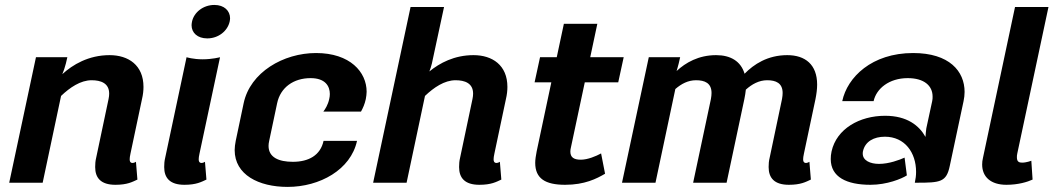

<svg xmlns="http://www.w3.org/2000/svg" viewBox="-20 -728 4198 765"><path d="M150 0 223.3 -345.8C258.3 -379.2 300.8 -408.3 345 -408.3C381.7 -408.3 415 -396.7 415 -355C415 -348.3 414.2 -341.7 412.5 -333.3L363.3 -100C360 -86.7 359.2 -74.2 359.2 -62.5C359.2 -19.2 381.7 8.3 440 8.3C487.5 8.3 507.5 -3.3 527.5 -12.5L521.7 -83.3C521.7 -83.3 511.7 -76.7 504.2 -79.2C499.2 -80.8 496.7 -85 496.7 -93.3C496.7 -98.3 497.5 -105.8 500 -116.7L545.8 -333.3C550 -350.8 551.7 -367.5 551.7 -381.7C551.7 -468.3 491.7 -508.3 416.7 -508.3C332.5 -508.3 269.2 -470 228.3 -432.5C233.3 -444.2 238.3 -458.3 242.5 -475L248.3 -500H123.3L16.7 0Z M775 -116.7 856.7 -500C856.7 -500 825.8 -491.7 787.5 -491.7C749.2 -491.7 723.3 -500 723.3 -500L638.3 -100C635 -86.7 634.2 -74.2 634.2 -62.5C634.2 -19.2 656.7 8.3 715 8.3C762.5 8.3 782.5 -3.3 802.5 -12.5L796.7 -83.3C796.7 -83.3 786.7 -76.7 779.2 -79.2C774.2 -80.8 771.7 -85 771.7 -93.3C771.7 -98.3 772.5 -105.8 775 -116.7ZM895 -641.7C895.8 -645.8 896.7 -650.8 896.7 -655C896.7 -685 873.3 -708.3 834.2 -708.3C789.2 -708.3 752.5 -678.3 745 -641.7C744.2 -636.7 743.3 -632.5 743.3 -627.5C743.3 -597.5 766.7 -575 805.8 -575C850.8 -575 886.7 -605 895 -641.7Z M1239.2 -516.7C1109.2 -516.7 976.7 -440 950.8 -316.7L919.2 -166.7C916.7 -153.3 915 -141.7 915 -130C915 -31.7 1010.8 16.7 1125.8 16.7C1254.2 16.7 1377.5 -51.7 1402.5 -166.7H1269.2C1256.7 -109.2 1210 -83.3 1146.7 -83.3C1090.8 -83.3 1050 -100.8 1050 -146.7C1050 -152.5 1050.8 -159.2 1052.5 -166.7L1084.2 -316.7C1097.5 -380 1150 -416.7 1217.5 -416.7C1276.7 -416.7 1294.2 -384.2 1294.2 -353.3C1294.2 -346.7 1293.3 -340 1291.7 -333.3C1286.7 -310 1275.8 -293.3 1268.3 -283.3H1418.3C1425.8 -296.7 1433.3 -313.3 1437.5 -333.3C1439.2 -343.3 1440.8 -353.3 1440.8 -362.5C1440.8 -440.8 1375 -516.7 1239.2 -516.7Z M1600 0 1673.3 -345.8C1708.3 -379.2 1750.8 -408.3 1795 -408.3C1831.7 -408.3 1865 -396.7 1865 -355C1865 -348.3 1864.2 -341.7 1862.5 -333.3L1813.3 -100C1810 -86.7 1809.2 -74.2 1809.2 -62.5C1809.2 -19.2 1831.7 8.3 1890 8.3C1937.5 8.3 1957.5 -3.3 1977.5 -12.5L1971.7 -83.3C1971.7 -83.3 1961.7 -76.7 1954.2 -79.2C1949.2 -80.8 1946.7 -85 1946.7 -93.3C1946.7 -98.3 1947.5 -105.8 1950 -116.7L1995.8 -333.3C2000 -350.8 2001.7 -367.5 2001.7 -381.7C2001.7 -468.3 1941.7 -508.3 1866.7 -508.3C1790 -508.3 1731.7 -476.7 1690.8 -443.3C1694.2 -452.5 1698.3 -463.3 1700.8 -475L1749.2 -700H1615.8L1466.7 0Z M2118.3 -125C2115 -107.5 2112.5 -92.5 2112.5 -79.2C2112.5 -16.7 2152.5 8.3 2231.7 8.3C2309.2 8.3 2356.7 -15.8 2390.8 -35.8L2375 -116.7C2355 -105.8 2321.7 -91.7 2294.2 -91.7C2266.7 -91.7 2252.5 -100.8 2252.5 -124.2C2252.5 -129.2 2253.3 -135 2255 -141.7L2310 -400H2443.3L2465 -500H2331.7L2360 -633.3H2226.7L2198.3 -500H2131.7L2110 -400H2176.7Z M3116.7 -508.3C3038.3 -508.3 2983.3 -471.7 2946.7 -434.2C2931.7 -484.2 2890.8 -508.3 2833.3 -508.3C2763.3 -508.3 2711.7 -478.3 2675.8 -445C2678.3 -454.2 2681.7 -464.2 2684.2 -475L2690 -500H2565L2458.3 0H2591.7L2670.8 -373.3C2695 -394.2 2721.7 -408.3 2753.3 -408.3C2787.5 -408.3 2815 -397.5 2815 -357.5C2815 -350.8 2814.2 -342.5 2812.5 -333.3L2741.7 0H2875L2945.8 -333.3C2948.3 -346.7 2950.8 -359.2 2951.7 -370.8C2975.8 -392.5 3004.2 -408.3 3036.7 -408.3C3070.8 -408.3 3098.3 -397.5 3098.3 -357.5C3098.3 -350.8 3097.5 -342.5 3095.8 -333.3L3046.7 -100C3043.3 -86.7 3042.5 -74.2 3042.5 -62.5C3042.5 -19.2 3065 8.3 3123.3 8.3C3170.8 8.3 3190.8 -3.3 3210.8 -12.5L3205 -83.3C3205 -83.3 3195 -76.7 3187.5 -79.2C3182.5 -80.8 3180 -85 3180 -93.3C3180 -98.3 3180.8 -105.8 3183.3 -116.7L3229.2 -333.3C3233.3 -354.2 3235.8 -373.3 3235.8 -390.8C3235.8 -470.8 3188.3 -508.3 3116.7 -508.3Z M3667.5 -182.5C3642.5 -227.5 3594.2 -266.7 3506.7 -266.7C3405 -266.7 3313.3 -215 3293.3 -125C3290.8 -114.2 3290 -103.3 3290 -94.2C3290 -22.5 3353.3 8.3 3448.3 8.3C3514.2 8.3 3572.5 -15.8 3593.3 -29.2L3584.2 -100C3564.2 -90.8 3521.7 -75 3482.5 -75C3447.5 -75 3417.5 -88.3 3417.5 -115.8C3417.5 -118.3 3417.5 -121.7 3418.3 -125C3426.7 -164.2 3461.7 -183.3 3505.8 -183.3C3585 -183.3 3630 -120 3630 -43.3C3630 -29.2 3628.3 -15 3625 0H3633.3C3726.7 0 3750.8 -2.5 3764.2 -66.7L3819.2 -325C3821.7 -337.5 3823.3 -349.2 3823.3 -361.7C3823.3 -444.2 3762.5 -516.7 3618.3 -516.7C3453.3 -516.7 3355.8 -420 3335.8 -325H3460.8C3471.7 -375 3522.5 -416.7 3596.7 -416.7C3661.7 -416.7 3695.8 -386.7 3695.8 -343.3C3695.8 -337.5 3695.8 -331.7 3694.2 -325L3670.8 -216.7C3669.2 -206.7 3668.3 -194.2 3667.5 -182.5Z M4094.2 -12.5 4089.2 -87.5C4089.2 -87.5 4070 -80 4052.5 -80C4040.8 -80 4031.7 -83.3 4031.7 -100.8C4031.7 -105 4031.7 -110.8 4033.3 -116.7L4157.5 -700H4024.2L3896.7 -100C3894.2 -90 3893.3 -80.8 3893.3 -72.5C3893.3 -23.3 3927.5 8.3 3990 8.3C4037.5 8.3 4074.2 -3.3 4094.2 -12.5Z"/></svg>

Font: BoonHome
Style: Bold Oblique
Weight: 700
Italic angle: -12°
Designer: Sungsit Sawaiwan
Foundry: Sungsit Sawaiwan
Version: Version 0.2